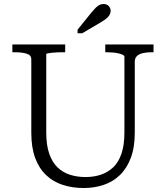

<svg xmlns="http://www.w3.org/2000/svg" viewBox="-20 -933 832 963"><path d="M212 -268Q212 -205 227 -162Q242 -119 268.5 -93.5Q295 -68 331 -56.5Q367 -45 409 -45Q451 -45 486.5 -57Q522 -69 548.5 -94.5Q575 -120 589.5 -163Q604 -206 604 -268V-649Q604 -654 596 -658Q588 -662 575.5 -665Q563 -668 547.5 -669.5Q532 -671 518 -671H508V-710H750V-671H739Q716 -671 696.5 -666.5Q677 -662 666.5 -651.5Q656 -641 656 -624V-268Q656 -194 636 -141Q616 -88 581 -54.5Q546 -21 499.5 -5.5Q453 10 400 10Q343 10 295 -5.5Q247 -21 211.5 -54.5Q176 -88 156.5 -140.5Q137 -193 137 -267V-635Q137 -657 113 -664Q89 -671 53 -671H42V-710H307V-671H298Q284 -671 269 -670.5Q254 -670 241 -668.5Q228 -667 220 -665.5Q212 -664 212 -661ZM440 -872 369 -784V-766H392L482 -819Q499 -829 511 -838Q523 -847 529 -857.5Q535 -868 535 -878Q535 -892 525.5 -902.5Q516 -913 499 -913Q488 -913 478.5 -908Q469 -903 460 -894Q451 -885 440 -872Z"/></svg>

Font: Roboto Serif 36pt Light
Style: Regular
Weight: 300
Designer: Greg Gazdowicz
Foundry: Commercial Type
Version: Version 1.008